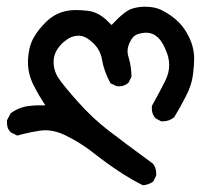

<svg xmlns="http://www.w3.org/2000/svg" viewBox="-40 -258 589 563"><path d="M92.8 124Q79.1 124 52.7 129.4Q26.4 134.8 10.7 139.6L-8.8 129.9Q-15.6 122.1 -17.6 116.2Q-19.5 107.4 -19.5 103Q-19.5 98.6 -19.5 94.7L-8.8 74.2Q16.6 55.7 45.9 52.7Q60.5 50.8 73.2 50.8Q85.9 50.8 92.8 50.8Q74.2 22.5 59.6 -5.9Q42 -40 42 -74.2Q42 -78.1 42 -82Q43.9 -119.1 56.6 -143.6Q69.3 -168 93.3 -191.9Q117.2 -215.8 145.5 -223.6Q163.1 -228.5 181.2 -228.5Q199.2 -228.5 214.8 -226.6Q249 -223.6 277.3 -194.3L287.1 -184.6Q325.2 -225.6 346.7 -232.4Q365.2 -238.3 384.8 -238.3Q414.1 -238.3 433.6 -228.5Q464.8 -212.9 485.4 -191.4Q501 -175.8 513.7 -150.4Q529.3 -119.1 529.3 -85.9Q529.3 -68.4 526.4 -43.9Q522.5 -7.8 504.9 24.4Q489.3 55.7 470.7 85.9Q456.1 97.7 438.5 97.7Q436.5 97.7 432.6 97.7L416 88.9Q405.3 77.1 405.3 61.5Q405.3 57.6 405.3 52.7Q426.8 14.6 444.3 -20.5Q456.1 -43.9 456.1 -67.4Q456.1 -91.8 443.4 -117.2Q435.5 -135.7 423.8 -147.5Q408.2 -162.1 388.7 -162.1Q386.7 -162.1 385.7 -162.1Q360.4 -160.2 350.6 -149.4Q339.8 -136.7 335.9 -121.1Q334 -115.2 334 -106.9Q334 -98.6 337.9 -86.9Q344.7 -64.5 345.7 -33.2L336.9 -15.6Q325.2 -4.9 309.6 -4.9Q302.7 -4.9 300.8 -5.9L284.2 -13.7Q264.6 -48.8 258.8 -85Q252.9 -116.2 227.5 -136.7Q209 -153.3 190.4 -153.3Q176.8 -153.3 163.1 -146.5Q148.4 -137.7 137.7 -126Q117.2 -103.5 117.2 -77.1Q117.2 -50.8 131.3 -29.3Q145.5 -7.8 188 40Q230.5 87.9 277.3 124Q324.2 160.2 408.2 221.7Q418 233.4 418 250Q418 252.9 418 256.8L409.2 274.4Q395.5 284.2 378.9 285.2Q315.4 253.9 235.4 191.4Q200.2 163.1 155.3 140.6Q123 124 92.8 124Z"/></svg>

Font: JasonHandwriting2
Style: SemiBold
Weight: 600
Version: Version 1.04.7